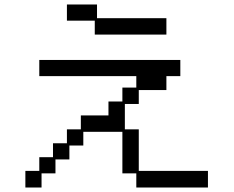

<svg xmlns="http://www.w3.org/2000/svg" viewBox="-20 -807 1040 855"><path d="M402 -715H278V-787H412V-726H721V-653H402ZM93 -46H155V-107H216V-169H278V-231H340V-293H463V-355H525V-417H587V-468H155V-540H783V-468H721V-406H598V-344H536V-231H598V-46H906V28H587V-35H525V-220H351V-159H289V-97H227V-35H165V28H93Z"/></svg>

Font: DotGothic16
Style: Regular
Weight: 400
Designer: Fontworks Inc.
Foundry: Fontworks Inc.
Version: Version 1.100